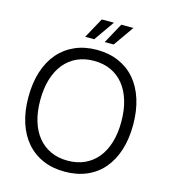

<svg xmlns="http://www.w3.org/2000/svg" viewBox="-131 -1010 999 1130"><g transform="rotate(15 368.0 -445.0)"><path d="M368 16Q294 16 235 -9.5Q176 -35 134.5 -83Q93 -131 71 -199.5Q49 -268 49 -354Q49 -440 71 -509Q93 -578 134.5 -626Q176 -674 235 -700Q294 -726 368 -726Q442 -726 501.5 -700Q561 -674 602 -626Q643 -578 665 -509Q687 -440 687 -354Q687 -268 665 -199.5Q643 -131 602 -83Q561 -35 501.5 -9.5Q442 16 368 16ZM368 -51Q426 -51 471.5 -72Q517 -93 549 -132Q581 -171 598 -227Q615 -283 615 -354Q615 -425 598 -481.5Q581 -538 549 -577.5Q517 -617 471.5 -638Q426 -659 368 -659Q310 -659 264.5 -638Q219 -617 187 -577.5Q155 -538 138 -481.5Q121 -425 121 -354Q121 -283 138 -227Q155 -171 187 -132Q219 -93 264.5 -72Q310 -51 368 -51ZM280 -782 348 -906H422L335 -782ZM399 -782 467 -906H541L454 -782Z"/></g></svg>

Font: Geist Light
Style: Regular
Weight: 400
Designer: Basement.studio, Andrés Briganti, Mateo Zaragoza
Foundry: Basement.studio, Vercel, Andrés Briganti, Guido Ferreyra, Mateo Zaragoza
Version: Version 1.401